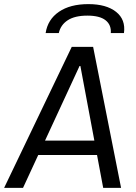

<svg xmlns="http://www.w3.org/2000/svg" viewBox="-40 -914 660 934"><path d="M-20 0 309 -686H413L549 0H462L432 -160H146L72 0ZM419 -230 351 -593H347L179 -230ZM182 -753Q192 -819 246.5 -856.5Q301 -894 390 -894Q477 -894 524.5 -856.5Q572 -819 563 -753H499Q502 -793 473.5 -815.5Q445 -838 385 -838Q324 -838 289.5 -815.5Q255 -793 246 -753Z"/></svg>

Font: Chivo Mono Medium Light
Style: Italic
Weight: 300
Italic angle: -8.05°
Monospace: yes
Version: Version 1.008